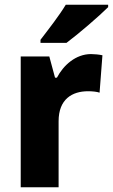

<svg xmlns="http://www.w3.org/2000/svg" viewBox="-20 -786 474 806"><path d="M434 -756V-766H256C229 -721 183 -662 150 -619V-606H259C310 -644 397 -719 434 -756ZM362 -559C298 -559 246 -512 219 -460H211L187 -549H67V0H226V-277C226 -370 283 -403 350 -403C368 -403 387 -401 398 -397L410 -554C396 -557 377 -559 362 -559Z"/></svg>

Font: Noto Sans Gurmukhi UI SemiCondensed ExtraBold
Style: Regular
Weight: 800
Width: 4
Designer: Jelle Bosma - Monotype Design Team
Foundry: Monotype Imaging Inc.
Version: Version 2.004